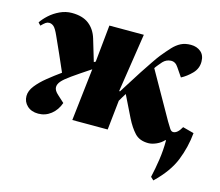

<svg xmlns="http://www.w3.org/2000/svg" viewBox="-103 -669 1142 996"><g transform="rotate(15 468.0 -171.0)"><path d="M507 -209 511 -207Q525 -228 545.5 -261.5Q566 -295 589 -330Q612 -365 632 -394.5Q652 -424 663 -438Q689 -470 709 -491.5Q729 -513 751.5 -524.5Q774 -536 805 -536Q837 -536 858.5 -518Q880 -500 880 -465Q880 -428 853.5 -401Q827 -374 798 -359L766 -406Q750 -431 725.5 -429.5Q701 -428 684 -410Q677 -402 667 -390Q657 -378 652 -370Q687 -308 722.5 -245.5Q758 -183 793 -121Q806 -99 814 -87Q822 -75 832 -75Q855 -75 876 -113L936 -97Q929 -21 900.5 51Q872 123 798 194L782 179Q793 131 800.5 80Q808 29 808 -23L805 -25Q789 -7 765.5 3.5Q742 14 722 14Q675 14 649 -14Q623 -42 601 -86Q587 -115 572.5 -144Q558 -173 544 -202Q537 -192 531 -181Q525 -170 518 -159L501 0H311L343 -281Q281 -240 246.5 -215.5Q212 -191 198.5 -175Q185 -159 185 -143Q185 -125 208 -105L243 -73Q229 -33 199 -9.5Q169 14 131 14Q94 14 71.5 -7Q49 -28 49 -59Q49 -87 71 -115Q93 -143 127 -170.5Q161 -198 196 -223Q177 -267 157 -312Q137 -357 117 -401Q101 -437 89.5 -446.5Q78 -456 65 -456Q55 -456 46.5 -450Q38 -444 24 -430L11 -444Q24 -464 47.5 -485.5Q71 -507 102 -521.5Q133 -536 166 -536Q224 -536 258 -509.5Q292 -483 306 -436Q315 -407 323.5 -377.5Q332 -348 341 -319L350 -324L370 -523H555Z"/></g></svg>

Font: Literata 72pt Black
Style: Italic
Weight: 900
Italic angle: -2°
Designer: Latin by Veronika Burian and Jose Scaglione. Greek by Irene Vlachou. Cyrillic by Vera Evstafieva
Foundry: TypeTogether
Version: Version 3.002